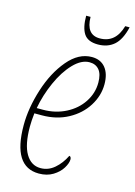

<svg xmlns="http://www.w3.org/2000/svg" viewBox="-112 -775 595 845"><g transform="rotate(15 185.5 -352.5)"><path d="M32 -179Q32 -257 59.5 -343.5Q87 -430 136 -488Q185 -546 245 -546Q285 -546 307 -519Q329 -492 329 -444Q329 -392 299.5 -345Q270 -298 217.5 -269.5Q165 -241 98 -241H64Q60 -207 60 -179Q60 -98 84.5 -56.5Q109 -15 152 -15Q187 -15 215 -39Q243 -63 261 -100Q265 -100 267.5 -96Q270 -92 270 -86Q270 -69 256 -46Q242 -23 215 -6.5Q188 10 151 10Q32 10 32 -179ZM96 -266Q153 -266 200 -290Q247 -314 274 -355Q301 -396 301 -444Q301 -483 285 -502Q269 -521 241 -521Q204 -521 168 -483.5Q132 -446 105.5 -386.5Q79 -327 68 -266ZM173 -715H193Q194 -634 256 -634Q328 -634 351 -715H371Q357 -656 328 -631Q299 -606 255 -606Q209 -606 191 -633.5Q173 -661 173 -715Z"/></g></svg>

Font: Noto Serif CondThin
Style: Italic
Weight: 250
Width: 3
Italic angle: -12°
Designer: Monotype Design Team
Foundry: Monotype Imaging Inc.
Version: Version 1.001